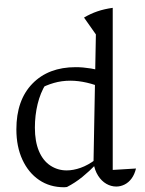

<svg xmlns="http://www.w3.org/2000/svg" viewBox="-20 -780 609 809"><path d="M250 9Q190 9 145 -21.5Q100 -52 74.5 -107Q49 -162 49 -235Q49 -358 116.5 -427.5Q184 -497 299 -497Q329 -497 363 -491.5Q397 -486 433 -475L420 -407Q343 -440 276 -440Q240 -440 207 -430.5Q174 -421 141 -403L173 -426Q150 -389 138.5 -341.5Q127 -294 127 -242Q127 -184 144 -143.5Q161 -103 192 -82.5Q223 -62 261 -62Q289 -62 320 -73Q351 -84 383 -108V-86Q357 -59 327 -34.5Q297 -10 262 8Q259 8 256.5 8.5Q254 9 250 9ZM470 6Q448 6 428 -5.5Q408 -17 393.5 -39.5Q379 -62 374 -94L384 -635L334 -706Q361 -722 390 -732Q419 -742 455 -747V-64L553 -70Q547 -45 534.5 -28Q522 -11 505 -2.5Q488 6 470 6ZM411 -759 410 -760H411Z"/></svg>

Font: Piazzolla Thin
Style: Regular
Weight: 400
Version: Version 2.001